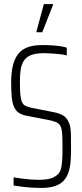

<svg xmlns="http://www.w3.org/2000/svg" viewBox="-20 -918 406 946"><path d="M182 8Q161 8 136.5 6.5Q112 5 89 2Q66 -1 47 -4V-44Q67 -41 89 -38Q111 -35 132 -33.5Q153 -32 168 -32Q206 -32 228.5 -38.5Q251 -45 266 -60Q277 -72 281 -89Q285 -106 286.5 -130Q288 -154 288 -184Q288 -230 286.5 -256.5Q285 -283 278 -296.5Q271 -310 256 -316.5Q241 -323 213 -328L109 -348Q84 -353 69.5 -364.5Q55 -376 47.5 -395Q40 -414 37.5 -443.5Q35 -473 35 -513Q35 -559 43 -593Q51 -627 68 -650Q85 -673 114.5 -684.5Q144 -696 188 -696Q213 -696 236 -694.5Q259 -693 278.5 -690Q298 -687 309 -683V-645Q295 -649 275.5 -651Q256 -653 236 -654.5Q216 -656 198 -656Q156 -656 132.5 -646.5Q109 -637 97 -618Q85 -598 81.5 -572.5Q78 -547 78 -512Q78 -458 83 -433Q88 -408 100 -400Q112 -392 134 -387L231 -368Q256 -364 273.5 -357.5Q291 -351 302 -340.5Q313 -330 320 -312Q325 -302 327 -287Q329 -272 329.5 -249Q330 -226 330 -190Q330 -155 328 -125Q326 -95 318 -70.5Q310 -46 294.5 -28.5Q279 -11 251.5 -1.5Q224 8 182 8ZM160 -759V-764L196 -898H241V-893L188 -759Z"/></svg>

Font: Saira ExtraCondensed ExtraLight
Style: Regular
Weight: 250
Width: 2
Designer: Hector Gatti with collaboration of the Omnibus-Type team
Foundry: Omnibus-Type
Version: Version 1.101